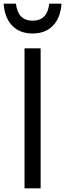

<svg xmlns="http://www.w3.org/2000/svg" viewBox="-44 -1029 356 1049"><path d="M90 -765H178V0H90ZM134 -846Q64 -846 22.5 -889Q-19 -932 -24 -1009H43Q54 -916 134 -916Q215 -916 225 -1009H292Q287 -932 245.5 -889Q204 -846 134 -846Z"/></svg>

Font: Application
Style: Regular
Weight: 400
Designer: Wei Huang
Foundry: Wei Huang
Version: Version 0.012